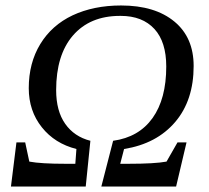

<svg xmlns="http://www.w3.org/2000/svg" viewBox="-20 -681 763 701"><path d="M421 -623H418Q308 -623 246 -551Q185 -480 185 -352Q185 -276 218 -229Q251 -182 310 -167L293 0H20L40 -161H72L87 -91Q129 -83 220 -83H255L259 -137Q180 -157 133 -216Q85 -276 85 -359Q85 -451 127 -520Q169 -589 245 -625Q322 -661 422 -661Q546 -661 617 -602Q687 -544 687 -440Q687 -315 620 -236Q552 -156 433 -137L419 -83H448Q545 -83 588 -91L628 -161H661L623 0H350L393 -167Q487 -180 537 -250Q587 -320 587 -438Q587 -528 544 -575Q500 -623 421 -623Z"/></svg>

Font: Libra Serif Modern
Style: Italic
Weight: 400
Italic angle: -12°
Designer: Stefan Peev, Context Ltd
Foundry: Stefan Peev, Context Ltd
Version: Version 1.000